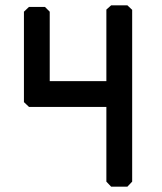

<svg xmlns="http://www.w3.org/2000/svg" viewBox="-20 -708 611 722"><path d="M398 -688H459L477 -671V-25L459 -6H398L380 -25V-306H89L70 -324V-664L89 -682H149L167 -664V-403H380V-672Z"/></svg>

Font: Ekushey Kolom
Style: Bold
Weight: 700
Designer: Al Mamun Sumon
Foundry: Al Mamun Sumon
Version: Version 1.0